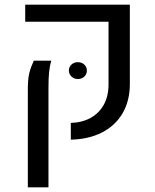

<svg xmlns="http://www.w3.org/2000/svg" viewBox="-20 -595 662 818"><path d="M87.4 0ZM281.7 -71.3Q330.1 -72.8 366.2 -92.8Q402.3 -112.8 422.4 -149.2Q442.4 -185.5 442.4 -235.4V-502.4H87.4V-575.2H533.2V-237.3Q533.2 -165.5 502.2 -112.5Q471.2 -59.6 414.3 -30.5Q357.4 -1.5 281.7 0ZM98.6 -215.8Q98.6 -259.8 105.2 -285.2Q111.8 -310.5 124 -336.4H198.2Q191.9 -314.5 189.2 -287.6Q186.5 -260.7 186.5 -221.2V203.1H98.6ZM273.4 -294.4Q273.4 -309.6 284.4 -319.8Q295.4 -330.1 311.5 -330.1Q328.1 -330.1 339.1 -319.8Q350.1 -309.6 350.1 -294.4Q350.1 -278.8 339.1 -268.6Q328.1 -258.3 311.5 -258.3Q295.4 -258.3 284.4 -269Q273.4 -279.8 273.4 -294.4Z"/></svg>

Font: Heebo
Style: Regular
Weight: 400
Designer: Oded Ezer
Foundry: Meir Sadan
Version: Version 2.001; ttfautohint (v1.5.14-ce02) -l 8 -r 50 -G 200 